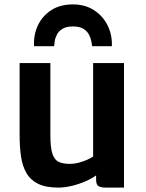

<svg xmlns="http://www.w3.org/2000/svg" viewBox="-20 -843 663 871"><path d="M244.5 8Q187.5 8 152.8 -9.2Q118 -26.5 99.8 -58.2Q81.5 -90 75.2 -133.8Q69 -177.5 69 -230V-557H208.5V-229.5Q208.5 -172.5 218 -144.8Q227.5 -117 247.2 -108.2Q267 -99.5 298 -99.5Q317 -99.5 337.5 -105Q358 -110.5 375.2 -118.2Q392.5 -126 402.5 -133V-557H542.5V8H460Q439 8 427.5 1.8Q416 -4.5 416 -28.5V-66L418.5 -49Q397.5 -33.5 367.8 -20.5Q338 -7.5 305.8 0.2Q273.5 8 244.5 8ZM310.5 -823Q366 -823 406.5 -796.8Q447 -770.5 468.2 -727.5Q489.5 -684.5 487.5 -633.5H398Q397 -640.5 394.5 -655Q392 -669.5 384 -685.2Q376 -701 358.8 -712Q341.5 -723 311 -723Q280.5 -723 263 -712Q245.5 -701 237.8 -685.2Q230 -669.5 228 -655Q226 -640.5 225.5 -633.5H134.5Q131.5 -684.5 151.8 -727.5Q172 -770.5 212.2 -796.8Q252.5 -823 310.5 -823Z"/></svg>

Font: Merriweather Sans SemiBold
Style: Regular
Weight: 600
Designer: Eben Sorkin
Foundry: Eben Sorkin
Version: Version 2.001